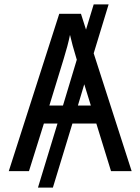

<svg xmlns="http://www.w3.org/2000/svg" viewBox="-20 -780 640 875"><path d="M419 -217H310L221 75H153L242 -217H180L112 0H20L250 -717H349L372 -645L407 -760H475L407 -537L580 0H486ZM267 -299 330 -508 329 -511Q308 -580 299 -621Q289 -572 270 -511L205 -299ZM394 -299 364 -396 335 -299Z"/></svg>

Font: Noto Sans Mono UI
Style: Regular
Weight: 400
Monospace: yes
Designer: Monotype Design team
Foundry: Monotype Imaging Inc.
Version: Version 1.000